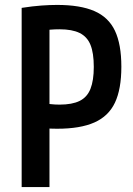

<svg xmlns="http://www.w3.org/2000/svg" viewBox="-20 -760 540 780"><path d="M68 -728Q113 -735 148 -737.5Q183 -740 212 -740Q306 -740 363.5 -715Q421 -690 447 -635Q473 -580 473 -489Q473 -398 447 -343Q421 -288 363.5 -262.5Q306 -237 212 -237Q185 -237 161 -239Q137 -241 114 -243L151 -341Q169 -339 186 -337Q203 -335 222 -335Q273 -335 303.5 -350Q334 -365 347.5 -399Q361 -433 361 -488Q361 -545 347.5 -578Q334 -611 303.5 -626Q273 -641 222 -641Q203 -641 184.5 -639.5Q166 -638 150 -635L181 -668V0H68Z"/></svg>

Font: M PLUS 1 Code Medium
Style: Regular
Weight: 500
Designer: Coji Morishita
Foundry: UNDERFOREST DESIGN
Version: Version 1.002